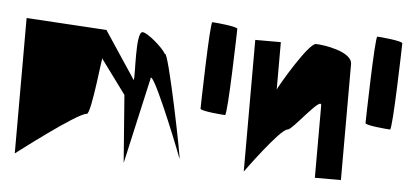

<svg xmlns="http://www.w3.org/2000/svg" viewBox="-46 -714 1770 815"><g transform="rotate(5 839.0 -306.0)"><path d="M41 8C41 8 293 -186 331 -186C351 -186 377 -466 377 -424L483 -280L505 8L587 -356C587 -410 703 -128 739 -32C749 -6 652 -490 639 -468C625 -494 558 -552 537 -552C506 -552 523 -364 517 -346L383 -548L41 -569Z M810 -250C810 -240 906 -232 916 -232C927 -232 936 -591 936 -601C936 -611 839 -620 828 -620C818 -620 810 -260 810 -250Z M1016 0C1016 0 1156 -194 1186 -194C1206 -194 1319 -350 1319 -308V0H1430V-494C1430 -548 1305 -566 1274 -566C1243 -566 1132 -377 1125 -359V-561H1016Z M1513 -250C1513 -240 1609 -232 1619 -232C1630 -232 1639 -591 1639 -601C1639 -611 1542 -620 1531 -620C1521 -620 1513 -260 1513 -250Z"/></g></svg>

Font: Crazy Punk
Style: Regular
Weight: 400
Version: Version 1